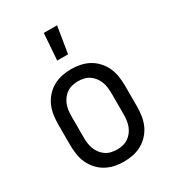

<svg xmlns="http://www.w3.org/2000/svg" viewBox="-184 -855 869 965"><g transform="rotate(-30 250.0 -373.0)"><path d="M250 8Q223 8 196.5 2.5Q170 -3 146.5 -16Q123 -29 104.5 -49.5Q86 -70 75 -94.5Q64 -119 60 -146Q56 -173 56 -200V-320Q56 -347 60 -374Q64 -401 75 -425.5Q86 -450 104.5 -470.5Q123 -491 146.5 -504Q170 -517 196.5 -522.5Q223 -528 250 -528Q277 -528 303.5 -522.5Q330 -517 353.5 -504Q377 -491 395.5 -470.5Q414 -450 425 -425.5Q436 -401 440 -374Q444 -347 444 -320V-200Q444 -173 440 -146Q436 -119 425 -94.5Q414 -70 395.5 -49.5Q377 -29 353.5 -16Q330 -3 303.5 2.5Q277 8 250 8ZM250 -62Q267 -62 284 -66Q301 -70 315 -79.5Q329 -89 339.5 -103Q350 -117 356 -133Q362 -149 364 -166Q366 -183 366 -200V-320Q366 -337 364 -354Q362 -371 356 -387Q350 -403 339.5 -417Q329 -431 315 -440.5Q301 -450 284 -454Q267 -458 250 -458Q233 -458 216 -454Q199 -450 185 -440.5Q171 -431 160.5 -417Q150 -403 144 -387Q138 -371 136 -354Q134 -337 134 -320V-200Q134 -183 136 -166Q138 -149 144 -133Q150 -117 160.5 -103Q171 -89 185 -79.5Q199 -70 216 -66Q233 -62 250 -62ZM212 -600 223 -754H300L275 -600Z"/></g></svg>

Font: Huly
Style: Regular
Weight: 400
Designer: Belleve Invis
Foundry: Belleve Invis
Version: Version 33.2.5; ttfautohint (v1.8.4)